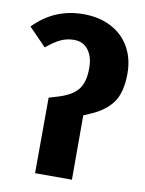

<svg xmlns="http://www.w3.org/2000/svg" viewBox="-81 -768 625 826"><g transform="rotate(10 231.0 -355.0)"><path d="M131 -330 177 -344Q233 -362 257 -393.5Q281 -425 281 -485Q281 -535 258.5 -564.5Q236 -594 196 -594Q165 -594 137.5 -581Q110 -568 77 -540L1 -618Q90 -710 217 -710Q287 -710 339 -682.5Q391 -655 419 -605.5Q447 -556 447 -491Q447 -407 414 -362.5Q381 -318 314 -291L291 -281V0H130Z"/></g></svg>

Font: Fira Sans Condensed
Style: Bold
Weight: 700
Width: 3
Designer: bBox Type GmbH & Carrois Corporate GbR & Edenspiekermann AG
Foundry: bBox Type GmbH & Carrois Corporate GbR & Edenspiekermann AG
Version: Version 4.301